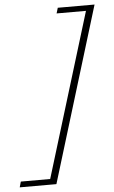

<svg xmlns="http://www.w3.org/2000/svg" viewBox="-141 -763 547 918"><g transform="rotate(-5 132.0 -304.0)"><path d="M348.5 -724 92 115.5H-84L-76.5 88.5H64.5L305 -697.5H164L172 -724Z"/></g></svg>

Font: Newsreader 9pt ExtraLight
Style: Italic
Weight: 250
Italic angle: -17°
Designer: Hugues Gentile
Foundry: Production Type
Version: Version 1.003